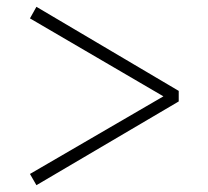

<svg xmlns="http://www.w3.org/2000/svg" viewBox="-20 -640 611 564"><path d="M505 -342V-373L87 -620L68 -586L460 -357L68 -129L87 -96Z"/></svg>

Font: AllPunType ExtraLight
Style: Regular
Weight: 280
Version: 1.0